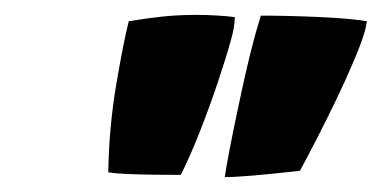

<svg xmlns="http://www.w3.org/2000/svg" viewBox="-20 -749 513 258"><path d="M223 -514Q208 -514 188 -514.2Q168 -514.5 150.8 -515.2Q133.5 -516 125.5 -517.5Q126.5 -578 136 -634.2Q145.5 -690.5 153 -720.5Q177.5 -724.5 198.8 -726.8Q220 -729 244 -729Q257.5 -729 270.8 -728.2Q284 -727.5 295.5 -726Q295.5 -713 290 -694Q283.5 -670.5 272.5 -637.8Q261.5 -605 248.5 -572Q235.5 -539 223 -514ZM282 -511Q284 -524.5 288.5 -548Q293 -571.5 298.8 -598.8Q304.5 -626 310.2 -651.2Q316 -676.5 320.5 -693Q323 -703 326 -712.8Q329 -722.5 330.5 -728Q366.5 -728 407.2 -726.2Q448 -724.5 473 -720.5Q472 -715 471 -710Q467 -694.5 456.2 -669Q445.5 -643.5 431.8 -615Q418 -586.5 404.8 -560.8Q391.5 -535 383 -519.5Q343 -515 318.8 -513Q294.5 -511 282 -511Z"/></svg>

Font: Grandstander ExtraBold
Style: Italic
Weight: 800
Italic angle: -15°
Designer: Tyler Finck
Foundry: Etcetera Type Co
Version: Version 1.200; ttfautohint (v1.8.3)